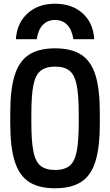

<svg xmlns="http://www.w3.org/2000/svg" viewBox="-20 -999 590 1029"><path d="M275 -979Q366 -979 423 -927.5Q480 -876 485 -789H373Q366 -839 340.5 -865.5Q315 -892 275 -892Q235 -892 209.5 -865.5Q184 -839 177 -789H65Q71 -876 128 -927.5Q185 -979 275 -979ZM275 10Q188 10 135.5 -24Q83 -58 59 -134Q35 -210 35 -335V-395Q35 -521 59 -596.5Q83 -672 135.5 -706Q188 -740 275 -740Q362 -740 415 -706Q468 -672 491.5 -596.5Q515 -521 515 -395V-335Q515 -210 491.5 -134Q468 -58 415 -24Q362 10 275 10ZM275 -88Q325 -88 352.5 -110Q380 -132 391 -187Q402 -242 402 -343V-388Q402 -488 391 -543Q380 -598 352.5 -620Q325 -642 275 -642Q226 -642 198 -620Q170 -598 159 -543Q148 -488 148 -388V-343Q148 -242 159 -187Q170 -132 198 -110Q226 -88 275 -88Z"/></svg>

Font: M PLUS Code Latin SemiExpanded Medium
Style: Regular
Weight: 500
Width: 6
Designer: Coji Morishita
Foundry: UNDERFOREST DESIGN
Version: Version 1.002; ttfautohint (v1.8.3)